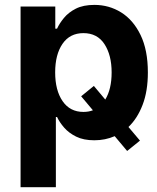

<svg xmlns="http://www.w3.org/2000/svg" viewBox="-20 -573 651 797"><path d="M65.4 204.1V-545.9H209.5V-454.1H216.8Q226.6 -475.6 245.4 -498.5Q264.2 -521.5 294.9 -537.1Q325.7 -552.7 372.1 -552.7Q432.6 -552.7 482.9 -521.5Q533.2 -490.2 563.5 -427.7Q593.8 -365.2 593.8 -272Q593.8 -194.8 572 -137.9Q550.3 -81.1 513.2 -45.9L561 10.7L507.8 53.7L456.1 -7.8Q417 9.3 371.6 9.3Q326.7 9.3 296.1 -5.9Q265.6 -21 246.3 -43.2Q227.1 -65.4 216.8 -87.4H211.9V204.1ZM369.6 -216.3 417 -159.7Q443.4 -203.1 443.4 -272.5Q443.4 -344.2 413.6 -389.9Q383.8 -435.5 326.2 -435.5Q270 -435.5 239.5 -391.1Q209 -346.7 209 -272.5Q209 -198.2 239.7 -153.3Q270.5 -108.4 326.2 -108.4Q347.7 -108.4 365.7 -115.2L316.9 -173.3Z"/></svg>

Font: Inter
Style: Bold
Weight: 700
Designer: Rasmus Andersson
Foundry: rsms
Version: Version 4.001;git-9221beed3